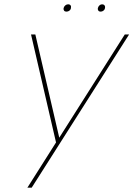

<svg xmlns="http://www.w3.org/2000/svg" viewBox="-20 -662 619 891"><path d="M296 -642Q289 -642 283 -637Q277 -632 275 -624Q274 -617 277.5 -612.5Q281 -608 288 -608Q296 -608 302 -612.5Q308 -617 309 -624Q311 -632 307.5 -637Q304 -642 296 -642ZM454 -642Q447 -642 441.5 -637Q436 -632 434 -624Q433 -617 436.5 -612.5Q440 -608 447 -608Q454 -608 460 -612.5Q466 -617 467 -624Q469 -632 465 -637Q461 -642 454 -642ZM107 209H127L579 -502H559L255 -23L144 -502H124L240 -1Z"/></svg>

Font: Advent Pro Thin
Style: Italic
Weight: 250
Italic angle: -12°
Version: Version 3.000